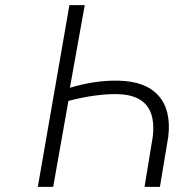

<svg xmlns="http://www.w3.org/2000/svg" viewBox="-20 -731 688 751"><path d="M127.9 0 251.5 -710.9H311.5L253.4 -387.7Q353 -417.5 441.9 -415.5Q549.3 -413.6 599.9 -356.9Q650.4 -300.3 638.2 -196.3L605.5 0H545.4L577.6 -196.8Q596.7 -359.9 439 -362.8Q356.4 -364.3 247.6 -336.4L188 0Z"/></svg>

Font: RobotoInd Light
Style: Italic
Weight: 300
Italic angle: -12°
Designer: Google
Version: Version 2.001151; 2014